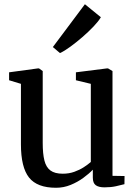

<svg xmlns="http://www.w3.org/2000/svg" viewBox="-20 -877 644 908"><path d="M474 9Q447 9 433 -1Q419 -11 419 -37V-74.5Q401 -55.5 374 -35.8Q347 -16 314 -2.5Q281 11 245 11Q155.5 11 117.2 -37.5Q79 -86 79 -194.5V-480.5L23 -497.5V-535L159 -553.5H164.5L182 -541V-200.5Q182 -150 190 -118Q198 -86 218.5 -70.8Q239 -55.5 277 -55.5Q306.5 -55.5 331.5 -64.5Q356.5 -73.5 376.2 -86.2Q396 -99 409.5 -111V-480.5L339 -497.5V-535L485.5 -553.5H491L512 -541V-45.5L569 -44.5L568.5 -6Q551.5 -1.5 528 3.8Q504.5 9 474 9ZM263 -626.5 230 -654.5 381.5 -857 457 -795.5Q446 -776.5 422.2 -751.5Q398.5 -726.5 369.2 -701.2Q340 -676 312.2 -655.8Q284.5 -635.5 264.5 -626.5Z"/></svg>

Font: Merriweather 48pt
Style: Regular
Weight: 400
Version: Version 2.100